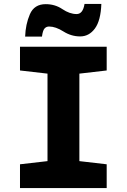

<svg xmlns="http://www.w3.org/2000/svg" viewBox="-20 -950 640 970"><path d="M192 -765Q196 -796 205 -806Q214 -816 228 -816Q261 -816 300.5 -791Q340 -766 385 -766Q430 -766 459.5 -806Q489 -846 492 -930H407Q399 -879 367 -879Q332 -879 295 -904Q258 -929 211 -929Q153 -929 131 -878Q109 -827 107 -765ZM519 0V-120L381 -136V-578L519 -594V-714H81V-594L220 -578V-136L81 -120V0Z"/></svg>

Font: Noto Sans Mono UI ExtraBold
Style: Regular
Weight: 800
Designer: Monotype Design team
Foundry: Monotype Imaging Inc.
Version: 1.000